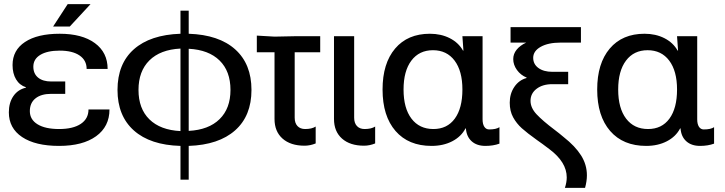

<svg xmlns="http://www.w3.org/2000/svg" viewBox="-20 -696 3523 933"><path d="M267 -69Q335 -69 372.5 -94Q410 -119 410 -164H512Q512 -81 447 -34Q382 13 267 13Q152 13 87.5 -30Q23 -73 23 -150Q23 -197 45 -229Q67 -261 106 -270V-272Q75 -282 58 -310.5Q41 -339 41 -380Q41 -452 101.5 -492Q162 -532 270 -532Q379 -532 441 -486.5Q503 -441 503 -361H401Q401 -403 366.5 -426.5Q332 -450 270 -450Q210 -450 176 -429.5Q142 -409 142 -372Q142 -338 165 -319Q188 -300 229 -300H297V-240H229Q180 -240 152.5 -218Q125 -196 125 -156Q125 -115 162.5 -92Q200 -69 267 -69ZM309 -676H420L319 -567H238Z M897 -644V-532Q1044 -527 1123 -456Q1202 -385 1202 -259Q1202 -133 1122.5 -62.5Q1043 8 897 13V177H857V13Q710 9 630.5 -62Q551 -133 551 -259Q551 -386 630.5 -456.5Q710 -527 857 -532V-644ZM857 -59V-460Q759 -455 706 -402.5Q653 -350 653 -259Q653 -168 706 -116Q759 -64 857 -59ZM1100 -259Q1100 -350 1047 -402Q994 -454 897 -459V-60Q994 -65 1047 -117Q1100 -169 1100 -259Z M1314 -442H1228V-523L1314 -518L1412 -520H1536V-442H1412V-124Q1412 -98 1425.5 -83.5Q1439 -69 1463 -69Q1495 -69 1514 -81V1Q1487 12 1460 12Q1392 12 1353 -22.5Q1314 -57 1314 -118Z M1603 -520H1701V-124Q1701 -98 1714.5 -83.5Q1728 -69 1752 -69Q1784 -69 1803 -81V1Q1776 12 1749 12Q1681 12 1642 -22.5Q1603 -57 1603 -118Z M1839 -261Q1839 -388 1900 -460Q1961 -532 2069 -532Q2123 -532 2165.5 -510.5Q2208 -489 2230 -450H2232L2227 -520H2325V-116Q2325 -93 2333.5 -80Q2342 -67 2357 -67Q2391 -67 2407 -78V2Q2377 13 2339 13Q2297 13 2272 -9.5Q2247 -32 2244 -72H2242Q2221 -32 2177.5 -9.5Q2134 13 2077 13Q1965 13 1902 -59.5Q1839 -132 1839 -261ZM2086 -69Q2153 -69 2190 -119.5Q2227 -170 2227 -261Q2227 -351 2189 -401.5Q2151 -452 2084 -452Q2017 -452 1979 -401.5Q1941 -351 1941 -261Q1941 -170 1979.5 -119.5Q2018 -69 2086 -69Z M2674 -66Q2698 -48 2719 -30Q2775 14 2803.5 59Q2832 104 2832 156Q2832 184 2823 217H2725Q2734 190 2734 166Q2734 92 2650 29Q2612 0 2590 -15Q2541 -50 2515.5 -73Q2490 -96 2473.5 -126Q2457 -156 2457 -197Q2457 -241 2479.5 -274Q2502 -307 2539 -317V-319Q2510 -331 2492 -356Q2474 -381 2474 -409Q2474 -434 2490.5 -454.5Q2507 -475 2537 -489H2461V-564H2803V-489H2704Q2644 -489 2607.5 -468.5Q2571 -448 2571 -415Q2571 -384 2596.5 -365.5Q2622 -347 2664 -347H2741V-287H2664Q2617 -287 2587.5 -264.5Q2558 -242 2558 -206Q2558 -172 2587.5 -140.5Q2617 -109 2674 -66Z M2882 -261Q2882 -388 2943 -460Q3004 -532 3112 -532Q3166 -532 3208.5 -510.5Q3251 -489 3273 -450H3275L3270 -520H3368V-116Q3368 -93 3376.5 -80Q3385 -67 3400 -67Q3434 -67 3450 -78V2Q3420 13 3382 13Q3340 13 3315 -9.5Q3290 -32 3287 -72H3285Q3264 -32 3220.5 -9.5Q3177 13 3120 13Q3008 13 2945 -59.5Q2882 -132 2882 -261ZM3129 -69Q3196 -69 3233 -119.5Q3270 -170 3270 -261Q3270 -351 3232 -401.5Q3194 -452 3127 -452Q3060 -452 3022 -401.5Q2984 -351 2984 -261Q2984 -170 3022.5 -119.5Q3061 -69 3129 -69Z"/></svg>

Font: Non Bureau
Style: Regular
Weight: 400
Designer: Jona Saucedo
Foundry: Non Foundry
Version: Version 1.000; ttfautohint (v1.8.4)